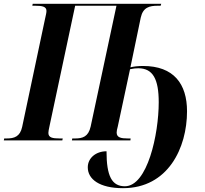

<svg xmlns="http://www.w3.org/2000/svg" viewBox="-43 -734 1072 1004"><path d="M600 250C836 250 935 39 935 -152C935 -295 866 -389 705 -389C678 -389 655 -386 639 -382L693 -642C705 -696 739 -704 782 -704H797L800 -714H128L126 -704H141C177 -704 200 -700 200 -677C200 -668 197 -655 192 -633L73 -71C62 -19 31 -10 -8 -10H-21L-23 0H283L285 -10H269C232 -10 210 -14 210 -39C210 -46 212 -57 216 -75L350 -704H566L431 -72C419 -19 389 -10 350 -10H335L333 0H639L640 -10H626C591 -10 567 -14 567 -41C567 -48 569 -59 573 -73L637 -372C656 -376 667 -377 680 -377C757 -377 787 -320 787 -199C787 -32 728 240 610 240C542 240 514 187 514 57C459 57 416 92 416 141C416 203 477 250 600 250Z"/></svg>

Font: Noto Serif Display Condensed
Style: Bold Italic
Weight: 700
Width: 3
Italic angle: -12°
Designer: Monotype Design Team
Foundry: Monotype Imaging Inc.
Version: Version 2.009